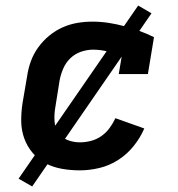

<svg xmlns="http://www.w3.org/2000/svg" viewBox="-20 -606 640 692"><path d="M268 8Q235 8 203.5 2.5Q172 -3 145 -17Q118 -31 98 -54.5Q78 -78 67.5 -107Q57 -136 56.5 -168Q56 -200 61 -233L78 -333Q82 -360 91.5 -386Q101 -412 118 -435.5Q135 -459 157.5 -477.5Q180 -496 206 -507.5Q232 -519 259 -523.5Q286 -528 313 -528Q343 -528 372 -523.5Q401 -519 428.5 -511.5Q456 -504 482.5 -494.5Q509 -485 535 -472L513 -339H408L419 -405Q394 -414 368 -420.5Q342 -427 315 -427Q294 -427 272 -419.5Q250 -412 233.5 -396Q217 -380 208 -359Q199 -338 195 -317L179 -217Q175 -193 176.5 -169.5Q178 -146 190 -128Q202 -110 223 -101.5Q244 -93 268 -93Q287 -93 307 -98Q327 -103 344.5 -115Q362 -127 374.5 -144Q387 -161 396 -180L500 -143Q486 -110 462 -80Q438 -50 406 -29.5Q374 -9 338 -0.5Q302 8 268 8ZM96 66 47 38 478 -586 526 -558Z"/></svg>

Font: Iosevka Etoile
Style: Bold Italic
Weight: 700
Italic angle: -9°
Designer: Belleve Invis
Foundry: Belleve Invis
Version: Version 28.1.0; ttfautohint (v1.8.4)